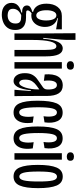

<svg xmlns="http://www.w3.org/2000/svg" viewBox="619 -1339 861 2139"><g transform="rotate(90 1049.5 -269.5)"><path d="M144 141Q82 141 47 111Q12 81 12 33Q12 -12 42 -39.5Q72 -67 120 -77V-86Q81 -84 61 -98.5Q41 -113 41 -139Q41 -162 58.5 -175.5Q76 -189 112 -199V-208Q68 -218 44.5 -257Q21 -296 21 -356Q21 -434 57.5 -481Q94 -528 158 -528H307V-464L182 -485V-478Q228 -468 254 -431Q280 -394 280 -340Q280 -298 264.5 -263.5Q249 -229 220.5 -208.5Q192 -188 153 -188Q149 -188 141.5 -188.5Q134 -189 129 -191Q96 -169 96 -147Q96 -134 110 -131.5Q124 -129 143 -129H175Q185 -129 207.5 -127Q230 -125 254.5 -114.5Q279 -104 296.5 -79Q314 -54 314 -8Q314 45 289 78Q264 111 225 126Q186 141 144 141ZM152 -243Q179 -243 193.5 -273.5Q208 -304 208 -353Q208 -405 193 -436Q178 -467 151 -467Q123 -467 108.5 -436Q94 -405 94 -356Q94 -304 109.5 -273.5Q125 -243 152 -243ZM149 76Q194 76 218 53Q242 30 242 -11Q242 -43 228.5 -56.5Q215 -70 196 -72.5Q177 -75 161 -75H148Q108 -56 93 -33Q78 -10 78 16Q78 51 100 63.5Q122 76 149 76Z M353 0V-266L350 -680H424V-574Q424 -555 421.5 -524Q419 -493 415.5 -456Q412 -419 408.5 -383.5Q405 -348 402 -321H412Q419 -408 435 -455Q451 -502 472.5 -520Q494 -538 519 -538Q563 -538 585.5 -492.5Q608 -447 608 -349V0H536V-346Q536 -410 527 -438.5Q518 -467 495 -467Q425 -467 425 -198V0Z M672 0V-528H744V0ZM708 -583Q688 -583 675 -593.5Q662 -604 662 -623Q662 -643 675 -653Q688 -663 708 -663Q756 -663 756 -623Q756 -583 708 -583Z M884 10Q844 10 819.5 -24Q795 -58 795 -116Q795 -166 812 -197.5Q829 -229 855.5 -249.5Q882 -270 911 -289Q941 -308 955 -319.5Q969 -331 973 -343.5Q977 -356 977 -376Q977 -473 927 -473Q897 -473 884.5 -435.5Q872 -398 880 -328L809 -337Q801 -433 832.5 -485.5Q864 -538 932 -538Q1049 -538 1049 -359V-241Q1049 -181 1049.5 -120.5Q1050 -60 1051 0H980Q984 -46 987.5 -91.5Q991 -137 994 -183H986Q975 -81 949 -35.5Q923 10 884 10ZM903 -53Q920 -53 933.5 -73Q947 -93 956.5 -124.5Q966 -156 971 -191Q976 -226 976 -257V-277Q954 -261 928.5 -242.5Q903 -224 885 -196Q867 -168 867 -121Q867 -83 878.5 -68Q890 -53 903 -53Z M1233 10Q1162 10 1132 -54Q1102 -118 1102 -258Q1102 -403 1131.5 -470Q1161 -537 1234 -537Q1301 -537 1328.5 -481Q1356 -425 1343 -335L1275 -324Q1284 -390 1274 -431.5Q1264 -473 1233 -473Q1199 -473 1187 -419.5Q1175 -366 1175 -267Q1175 -160 1187 -106.5Q1199 -53 1232 -53Q1265 -53 1276 -99.5Q1287 -146 1277 -214L1346 -204Q1356 -143 1346.5 -94.5Q1337 -46 1308.5 -18Q1280 10 1233 10Z M1520 10Q1449 10 1419 -54Q1389 -118 1389 -258Q1389 -403 1418.5 -470Q1448 -537 1521 -537Q1588 -537 1615.5 -481Q1643 -425 1630 -335L1562 -324Q1571 -390 1561 -431.5Q1551 -473 1520 -473Q1486 -473 1474 -419.5Q1462 -366 1462 -267Q1462 -160 1474 -106.5Q1486 -53 1519 -53Q1552 -53 1563 -99.5Q1574 -146 1564 -214L1633 -204Q1643 -143 1633.5 -94.5Q1624 -46 1595.5 -18Q1567 10 1520 10Z M1687 0V-528H1759V0ZM1723 -583Q1703 -583 1690 -593.5Q1677 -604 1677 -623Q1677 -643 1690 -653Q1703 -663 1723 -663Q1771 -663 1771 -623Q1771 -583 1723 -583Z M1946 10Q1875 10 1846 -57.5Q1817 -125 1817 -261Q1817 -401 1846.5 -469.5Q1876 -538 1947 -538Q2018 -538 2047 -470Q2076 -402 2076 -263Q2076 -125 2046.5 -57.5Q2017 10 1946 10ZM1947 -54Q1977 -54 1989.5 -103Q2002 -152 2002 -270Q2002 -380 1990.5 -427Q1979 -474 1948 -474Q1916 -474 1903.5 -426.5Q1891 -379 1891 -267Q1891 -151 1904 -102.5Q1917 -54 1947 -54Z"/></g></svg>

Font: Bricolage Grotesque 96pt Condensed Light
Style: Regular
Weight: 300
Width: 3
Designer: Mathieu Triay
Foundry: Atelier Triay
Version: Version 1.001; ttfautohint (v1.8.4.7-5d5b);gftools[0.9.33.de